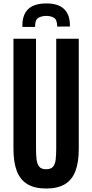

<svg xmlns="http://www.w3.org/2000/svg" viewBox="-20 -1084 535 1114"><path d="M248 9.8Q181.2 9.8 139.2 -15.4Q97.2 -40.5 77.6 -91.6Q58.1 -142.6 58.1 -220.7V-859.4H189V-223.1Q189 -187 192.1 -159.7Q195.3 -132.3 207.5 -117.2Q219.7 -102.1 247.6 -102.1Q275.4 -102.1 287.8 -116.9Q300.3 -131.8 303.2 -159.2Q306.2 -186.5 306.2 -223.1V-859.4H437V-220.7Q437 -142.6 417.7 -91.6Q398.4 -40.5 356.7 -15.4Q314.9 9.8 248 9.8ZM109.9 -927.7V-934.1Q109.4 -998 143.1 -1030.8Q176.8 -1063.5 247.1 -1064Q315.4 -1064.9 350.3 -1033Q385.3 -1001 385.7 -937.5V-930.2L312 -929.7Q311.5 -970.2 292.7 -981.2Q273.9 -992.2 246.6 -991.7Q220.7 -991.2 201.9 -980.2Q183.1 -969.2 183.6 -927.7Z"/></svg>

Font: Antonio
Style: Bold
Weight: 700
Designer: Vernon Adams
Foundry: Vernon Adams
Version: Version 1.002